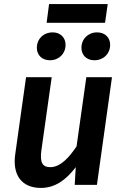

<svg xmlns="http://www.w3.org/2000/svg" viewBox="-20 -908 609 943"><path d="M496 -796 509 -888H221L209 -796ZM225 -612C269 -612 302 -644 302 -688C302 -723 277 -749 239 -749C194 -749 161 -717 161 -673C161 -638 186 -612 225 -612ZM443 -612C488 -612 521 -644 521 -688C521 -723 496 -749 457 -749C413 -749 380 -717 380 -673C380 -638 405 -612 443 -612ZM181 15C251 15 305 -25 352 -87L347 0H456L530 -529H404L356 -189C321 -137 278 -87 227 -87C191 -87 175 -106 183 -168L234 -529H108L55 -152C40 -50 85 15 181 15Z"/></svg>

Font: Fira Sans Medium
Style: Italic
Weight: 500
Italic angle: -8°
Designer: bBox Type GmbH & Carrois Corporate GbR & Edenspiekermann AG
Foundry: bBox Type GmbH & Carrois Corporate GbR & Edenspiekermann AG
Version: Version 4.301;PS 004.301;hotconv 1.0.88;makeotf.lib2.5.64775